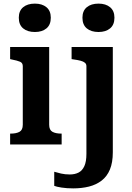

<svg xmlns="http://www.w3.org/2000/svg" viewBox="-20 -799 731 1062"><path d="M173 -622Q132 -622 108 -642Q84 -662 84 -701Q84 -739 108 -759Q132 -779 173 -779Q213 -779 237 -759Q261 -739 261 -701Q261 -662 237 -642Q213 -622 173 -622ZM252 -539V-109Q252 -80 270 -70Q288 -60 319 -60H321V0H36V-60H39Q70 -60 88 -70Q106 -80 106 -109V-433Q106 -451 91 -457.5Q76 -464 45 -470L36 -472V-539ZM458 52V-433Q458 -445 449.5 -452Q441 -459 426 -463Q411 -467 389 -470L376 -472V-539H604V43Q604 100 588 138.5Q572 177 542 200Q512 223 472 233Q432 243 385 243Q349 243 320.5 238.5Q292 234 280 229V151Q296 156 318 161Q340 166 366 166Q394 166 414.5 155.5Q435 145 446.5 120Q458 95 458 52ZM525 -622Q484 -622 460 -642Q436 -662 436 -701Q436 -739 460 -759Q484 -779 525 -779Q565 -779 589 -759Q613 -739 613 -701Q613 -662 589 -642Q565 -622 525 -622Z"/></svg>

Font: Roboto Serif SemiBold
Style: Regular
Weight: 600
Designer: Greg Gazdowicz
Foundry: Commercial Type
Version: Version 1.008